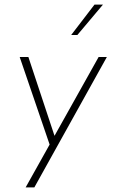

<svg xmlns="http://www.w3.org/2000/svg" viewBox="-20 -634 514 839"><path d="M92 185 411 -385H447L130 185ZM199 4 66 -385H104L227 -14ZM430 -614 318 -481H291L393 -614Z"/></svg>

Font: Josefin Sans ExtraLight
Style: Italic
Weight: 250
Italic angle: -7°
Designer: Santiago Orozco
Foundry: Typemade
Version: Version 2.000